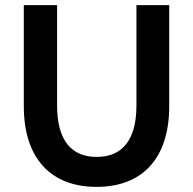

<svg xmlns="http://www.w3.org/2000/svg" viewBox="-20 -720 754 750"><path d="M357 10C535 10 641 -100 641 -305V-700H513V-308C513 -170 455 -107 358 -107C260 -107 203 -170 203 -308V-700H73V-305C73 -100 180 10 357 10Z"/></svg>

Font: Chess Sans SemiBold
Style: Regular
Weight: 600
Designer: Wolf Bōese
Foundry: Wolf Bōese
Version: Version 7.223;Glyphs 3.3 (3306)